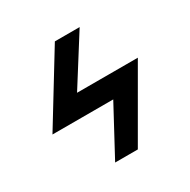

<svg xmlns="http://www.w3.org/2000/svg" viewBox="-161 -871 1011 1021"><g transform="rotate(-30 345.0 -360.0)"><path d="M304.9 -719.1 46.3 -296.6H419.5L260.4 -0.9H399.7L643.7 -423.4H270.5L457.1 -719.1Z"/></g></svg>

Font: Sztylet
Style: Bd
Weight: 700
Foundry: Cannot Into Space Fonts, PlusOne Fonts
Version: Version 0.12